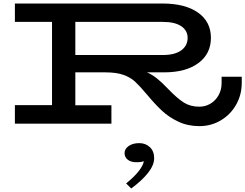

<svg xmlns="http://www.w3.org/2000/svg" viewBox="-20 -706 1400 1096"><path d="M1360 -268V-234Q1360 -165 1328 -108.5Q1296 -52 1240.5 -19Q1185 14 1118 14Q1052 14 998 -11.5Q944 -37 904 -74.5Q864 -112 820 -165Q777 -216 751 -240Q725 -264 685 -278.5Q645 -293 581 -293H410V-105H616V0H65V-106H277V-581H65V-686H906Q1037 -686 1110.5 -634Q1184 -582 1184 -490Q1184 -399 1112.5 -346Q1041 -293 917 -293H819Q847 -281 875 -259Q903 -237 938 -200Q992 -144 1029.5 -120.5Q1067 -97 1118 -97Q1152 -97 1181 -114Q1210 -131 1227.5 -162Q1245 -193 1245 -232V-268ZM410 -581V-392H910Q978 -392 1014.5 -418.5Q1051 -445 1051 -490Q1051 -532 1014.5 -556.5Q978 -581 910 -581ZM729 370 700 341Q747 303 772.5 270Q798 237 801 214Q788 220 758 220Q727 220 709 205.5Q691 191 691 168Q691 144 714.5 127.5Q738 111 775 111Q811 111 835.5 134Q860 157 860 197Q860 237 824.5 281.5Q789 326 729 370Z"/></svg>

Font: BioRhyme Expanded
Style: Bold
Weight: 700
Width: 7
Designer: Aoife Mooney
Foundry: Aoife Mooney Type
Version: Version 1.000